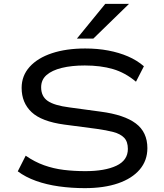

<svg xmlns="http://www.w3.org/2000/svg" viewBox="-20 -965 849 994"><path d="M419 9Q350 9 285.5 0Q221 -9 166.5 -28.5Q112 -48 72 -78L113 -159Q159 -127 208 -109.5Q257 -92 310 -85.5Q363 -79 422 -79Q523 -79 582.5 -107Q642 -135 642 -194Q642 -232 622.5 -252Q603 -272 567 -281.5Q531 -291 480 -298L313 -320Q195 -336 143.5 -384.5Q92 -433 92 -510Q92 -573 133.5 -619Q175 -665 249 -689.5Q323 -714 421 -714Q485 -714 540.5 -703.5Q596 -693 642.5 -673Q689 -653 725 -622L684 -542Q628 -589 564.5 -607.5Q501 -626 419 -626Q351 -626 300 -613.5Q249 -601 221 -576.5Q193 -552 193 -513Q193 -466 227 -442.5Q261 -419 339 -409L501 -387Q623 -371 683 -326Q743 -281 743 -198Q743 -134 703.5 -87.5Q664 -41 591.5 -16Q519 9 419 9ZM378 -765 525 -945H648L463 -765Z"/></svg>

Font: Nunito Sans 7pt Expanded
Style: Regular
Weight: 400
Width: 7
Designer: Vernon Adams
Foundry: Vernon Adams
Version: Version 3.101;gftools[0.9.27]